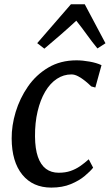

<svg xmlns="http://www.w3.org/2000/svg" viewBox="-20 -842 500 872"><path d="M213 10Q129 10 81.2 -48.8Q33.5 -107.5 33 -213Q32.5 -271.5 51.2 -333.5Q70 -395.5 106.8 -448.8Q143.5 -502 199 -535Q254.5 -568 327.5 -568Q355 -568 387 -562.2Q419 -556.5 441 -546L413 -444.5L394.5 -449.5Q382 -462 366.5 -474.5Q351 -487 335 -495.5Q319 -504 304.5 -504Q268.5 -504 238 -483.8Q207.5 -463.5 185.2 -425.8Q163 -388 150.8 -336.2Q138.5 -284.5 139 -222Q139.5 -166 152.2 -129.5Q165 -93 188.8 -75.2Q212.5 -57.5 246.5 -57.5Q277 -57.5 300.2 -65.5Q323.5 -73.5 343.5 -87.2Q363.5 -101 383 -118.5L403 -80.5Q390.5 -64.5 365 -43Q339.5 -21.5 301.5 -5.8Q263.5 10 213 10ZM181.5 -621 149 -646 302 -822.5H365L459 -645.5L422.5 -622Q397.5 -652.5 374.8 -684.2Q352 -716 326.5 -748Q292 -716 255.2 -684Q218.5 -652 181.5 -621Z"/></svg>

Font: Merriweather Light 18pt
Style: Italic
Weight: 400
Italic angle: -7.8°
Version: Version 2.101